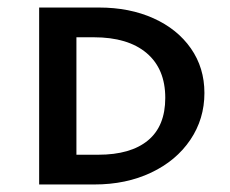

<svg xmlns="http://www.w3.org/2000/svg" viewBox="-20 -490 611 510"><path d="M84 0V-470H243Q324 -470 387.5 -441.5Q451 -413 487 -361.5Q523 -310 523 -243Q523 -174 485.5 -118.5Q448 -63 381.5 -31.5Q315 0 231 0ZM229 -391H183V-79H241Q327 -79 373 -117Q419 -155 419 -230Q419 -307 369.5 -349Q320 -391 229 -391Z"/></svg>

Font: Ysabeau SC Semibold
Style: Regular
Weight: 600
Designer: Christian Thalmann (Catharsis Fonts)
Version: Version 0.003